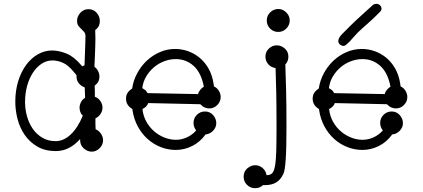

<svg xmlns="http://www.w3.org/2000/svg" viewBox="-20 -773 2210 1004"><path d="M483 -332 475 -325Q476 -311 476 -297Q476 -283 476 -267Q494 -261 505 -244.5Q516 -228 516 -210Q516 -193 506 -177.5Q496 -162 479 -154Q479 -138 479 -124Q479 -110 480 -97Q497 -90 508 -73.5Q519 -57 519 -40Q519 -16 501 2Q483 20 460 20Q437 20 418 3Q399 -14 399 -40V-46Q343 17 272 17Q215 17 174.5 -7Q134 -31 108.5 -68.5Q83 -106 71.5 -151.5Q60 -197 60 -241Q60 -300 75.5 -349.5Q91 -399 117.5 -434.5Q144 -470 179 -489.5Q214 -509 252 -509Q288 -509 327.5 -493Q367 -477 405 -432L410 -426Q414 -429 422 -431V-433Q422 -442 423 -460.5Q424 -479 424.5 -500.5Q425 -522 426 -544Q427 -566 427 -583Q427 -598 420 -606Q413 -614 405 -621.5Q397 -629 390 -638Q383 -647 383 -664Q383 -687 400 -706Q417 -725 443 -725Q469 -725 485.5 -706Q502 -687 502 -664Q502 -636 485 -622L478 -616V-609Q478 -600 478.5 -590.5Q479 -581 479 -570Q479 -550 478 -528Q477 -506 476.5 -486Q476 -466 475 -451.5Q474 -437 474 -433V-424L483 -416Q500 -396 500 -374Q500 -346 483 -332ZM380 -374V-380L365 -398Q336 -433 308.5 -445Q281 -457 254 -457Q224 -457 198 -440Q172 -423 152.5 -393.5Q133 -364 122 -324.5Q111 -285 111 -239Q111 -202 121 -165.5Q131 -129 151 -100Q171 -71 201 -53Q231 -35 271 -35Q313 -35 350 -70Q387 -105 413 -168Q404 -176 400 -187.5Q396 -199 396 -210Q396 -224 403.5 -239Q411 -254 425 -261L423 -316Q405 -322 392.5 -337Q380 -352 380 -374Z M1032 -224 1027 -228 755 -234Q748 -214 725 -203V-202Q729 -166 745.5 -136.5Q762 -107 786.5 -86Q811 -65 840.5 -53.5Q870 -42 900 -42Q930 -42 958 -55Q986 -68 1006 -91Q992 -108 992 -130Q992 -155 1009.5 -172.5Q1027 -190 1052 -190Q1078 -190 1094.5 -171Q1111 -152 1111 -129Q1111 -107 1094.5 -89.5Q1078 -72 1055 -70Q1026 -30 985 -9.5Q944 11 899 11Q858 11 820 -4Q782 -19 751.5 -46.5Q721 -74 700.5 -112Q680 -150 673 -196L672 -203Q639 -222 639 -257Q639 -274 646.5 -286.5Q654 -299 671 -310Q677 -352 697.5 -390Q718 -428 748 -456Q778 -484 816 -500.5Q854 -517 896 -517Q929 -517 961.5 -506Q994 -495 1022 -472.5Q1050 -450 1070 -415.5Q1090 -381 1097 -334L1099 -321Q1115 -314 1124.5 -298Q1134 -282 1134 -266Q1134 -242 1116.5 -224Q1099 -206 1074 -206Q1063 -206 1051.5 -210.5Q1040 -215 1032 -224ZM1046 -320Q1032 -393 992.5 -428.5Q953 -464 899 -464Q869 -464 839.5 -453Q810 -442 786 -422Q762 -402 745 -374Q728 -346 724 -312Q733 -307 742 -300L752 -286L1016 -281Q1018 -292 1026.5 -302.5Q1035 -313 1046 -320Z M1477 -708Q1495 -690 1495 -666Q1495 -642 1477.5 -624Q1460 -606 1435 -606Q1410 -606 1392.5 -623.5Q1375 -641 1375 -666Q1375 -691 1393 -708.5Q1411 -726 1435 -726Q1459 -726 1477 -708ZM1421 -417Q1396 -421 1382 -438Q1368 -455 1368 -477Q1368 -502 1386 -519Q1404 -536 1427 -536Q1450 -536 1469 -519.5Q1488 -503 1488 -477Q1488 -452 1472 -436Q1474 -385 1476 -304.5Q1478 -224 1478 -109Q1478 3 1474 61Q1470 119 1462 136Q1448 166 1425 180.5Q1402 195 1366 195H1355Q1339 211 1314 211Q1289 211 1271.5 193.5Q1254 176 1254 151Q1254 124 1273 107.5Q1292 91 1315 91Q1336 91 1353 105.5Q1370 120 1374 143Q1392 143 1402 134Q1412 125 1417.5 97.5Q1423 70 1424.5 20.5Q1426 -29 1426 -110Q1426 -216 1424.5 -292.5Q1423 -369 1421 -417Z M2008 -224 2003 -228 1731 -234Q1724 -214 1701 -203V-202Q1705 -166 1721.5 -136.5Q1738 -107 1762.5 -86Q1787 -65 1816.5 -53.5Q1846 -42 1876 -42Q1906 -42 1934 -55Q1962 -68 1982 -91Q1968 -108 1968 -130Q1968 -155 1985.5 -172.5Q2003 -190 2028 -190Q2054 -190 2070.5 -171Q2087 -152 2087 -129Q2087 -107 2070.5 -89.5Q2054 -72 2031 -70Q2002 -30 1961 -9.5Q1920 11 1875 11Q1834 11 1796 -4Q1758 -19 1727.5 -46.5Q1697 -74 1676.5 -112Q1656 -150 1649 -196L1648 -203Q1615 -222 1615 -257Q1615 -274 1622.5 -286.5Q1630 -299 1647 -310Q1653 -352 1673.5 -390Q1694 -428 1724 -456Q1754 -484 1792 -500.5Q1830 -517 1872 -517Q1905 -517 1937.5 -506Q1970 -495 1998 -472.5Q2026 -450 2046 -415.5Q2066 -381 2073 -334L2075 -321Q2091 -314 2100.5 -298Q2110 -282 2110 -266Q2110 -242 2092.5 -224Q2075 -206 2050 -206Q2039 -206 2027.5 -210.5Q2016 -215 2008 -224ZM2022 -320Q2008 -393 1968.5 -428.5Q1929 -464 1875 -464Q1845 -464 1815.5 -453Q1786 -442 1762 -422Q1738 -402 1721 -374Q1704 -346 1700 -312Q1709 -307 1718 -300L1728 -286L1992 -281Q1994 -292 2002.5 -302.5Q2011 -313 2022 -320ZM1931 -748Q1939 -753 1948 -753Q1959 -753 1967 -745.5Q1975 -738 1975 -727Q1975 -719 1967 -711Q1934 -677 1904 -651Q1874 -625 1850 -602Q1839 -591 1829 -579Q1819 -567 1809.5 -557Q1800 -547 1791.5 -540Q1783 -533 1776 -533Q1766 -533 1757.5 -540.5Q1749 -548 1749 -558Q1749 -575 1769.5 -595.5Q1790 -616 1812 -638Q1836 -662 1866 -689Q1896 -716 1931 -748Z"/></svg>

Font: Nelagoney
Style: Regular
Weight: 400
Designer: Kanati
Foundry: Kanati and Michael Everson
Version: Version 2.000